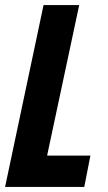

<svg xmlns="http://www.w3.org/2000/svg" viewBox="-24 -734 425 754"><path d="M307 0 331 -123H161L287 -714H147L-4 0Z"/></svg>

Font: Noto Sans UI Condensed ExtraBold
Style: Italic
Weight: 800
Width: 3
Designer: Monotype Design Team
Foundry: Monotype Imaging Inc.
Version: 1.001